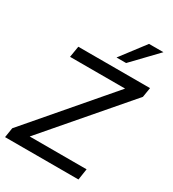

<svg xmlns="http://www.w3.org/2000/svg" viewBox="-220 -1058 1064 1178"><g transform="rotate(30 312.0 -468.5)"><path d="M4 0 15 -69 493 -626H103L116 -705H624L613 -637L133 -79H536L524 0ZM352 -765 483 -937H585L420 -765Z"/></g></svg>

Font: Mulish Medium
Style: Italic
Weight: 500
Italic angle: -9°
Designer: Vernon Adams
Foundry: Vernon Adams
Version: Version 3.603; ttfautohint (v1.8.3)